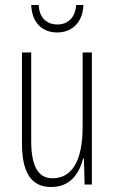

<svg xmlns="http://www.w3.org/2000/svg" viewBox="-20 -832 458 769"><path d="M314 -812H285C282 -765 255 -734 210 -734C164 -734 137 -764 135 -812H105C108 -739 151 -702 209 -702C271 -702 312 -745 314 -812ZM348 -622H311V-326C311 -183 266 -118 190 -118C135 -118 105 -163 105 -267V-622H68V-258C68 -142 104 -83 185 -83C264 -83 298 -140 313 -197H316L319 -93H348Z"/></svg>

Font: Noto Sans Kannada UI ExtraCondensed ExtraLight
Style: Regular
Weight: 200
Width: 2
Designer: Jelle Bosma - Monotype Design Team
Foundry: Monotype Imaging Inc.
Version: Version 2.005